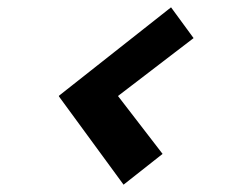

<svg xmlns="http://www.w3.org/2000/svg" viewBox="-20 -577 685 524"><path d="M317.2 -73 423.7 -157 302 -315 508.3 -473 446.8 -557 140 -315Z"/></svg>

Font: Manrope
Style: ExtraBoldItalic
Weight: 800
Italic angle: -15°
Designer: Mikhail Sharanda
Foundry: Mikhail Sharanda
Version: Version 4.502;hotconv 1.0.109;makeotfexe 2.5.65596